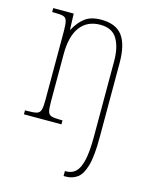

<svg xmlns="http://www.w3.org/2000/svg" viewBox="-117 -618 735 934"><g transform="rotate(15 250.5 -151.0)"><path d="M295 240V215H302Q330 215 349 197Q368 179 378 136Q388 93 388 16V-364Q388 -433 363 -475Q338 -517 278 -517Q213 -517 177.5 -470.5Q142 -424 142 -333V-95Q142 -60 146 -44.5Q150 -29 164.5 -24.5Q179 -20 211 -20H220V0H31V-20H44Q76 -20 90.5 -24.5Q105 -29 109.5 -44.5Q114 -60 114 -95V-441Q114 -476 109.5 -492Q105 -508 91 -512Q77 -516 47 -516H35V-536H138L141 -456H143Q165 -497 195 -519.5Q225 -542 276 -542Q350 -542 383 -498Q416 -454 416 -361V16Q416 108 402 156.5Q388 205 363 222.5Q338 240 306 240Z"/></g></svg>

Font: Noto Serif Condensed Thin
Style: Regular
Weight: 100
Width: 3
Designer: Monotype Design Team
Foundry: Monotype Imaging Inc.
Version: Version 2.013; ttfautohint (v1.8.4.7-5d5b)